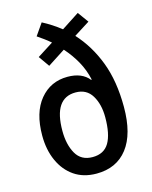

<svg xmlns="http://www.w3.org/2000/svg" viewBox="-116 -841 736 927"><g transform="rotate(-15 252.0 -377.0)"><path d="M183 -764Q231 -739 274 -705L363 -763L402 -709L323 -659Q388 -588 424.5 -492Q461 -396 461 -267Q461 -132 406 -61Q351 10 251 10Q186 10 140 -21.5Q94 -53 69 -108.5Q44 -164 44 -235Q44 -350 97 -414Q150 -478 235 -478Q307 -478 342 -434L345 -435Q334 -485 310 -528Q286 -571 252 -609L164 -552L126 -606L206 -657Q190 -671 174 -682.5Q158 -694 142 -705ZM253 -395Q144 -395 144 -232Q144 -163 170 -117.5Q196 -72 253 -72Q310 -72 335.5 -115Q361 -158 361 -243Q361 -307 334.5 -351Q308 -395 253 -395Z"/></g></svg>

Font: Noto Sans Myanmar Condensed Medium
Style: Regular
Weight: 500
Width: 3
Designer: Monotype Design Team
Foundry: Monotype Imaging Inc.
Version: Version 2.107; ttfautohint (v1.8.4.7-5d5b)